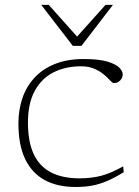

<svg xmlns="http://www.w3.org/2000/svg" viewBox="-20 -736 554 766"><path d="M314 -500.5Q374 -500.5 407.8 -490.5Q441.5 -480.5 455.5 -466.5Q469.5 -452.5 469.5 -440Q469.5 -429.5 464.5 -421.5Q459.5 -413.5 451.8 -409Q444 -404.5 434.5 -404.5Q430 -404.5 423.2 -411.2Q416.5 -418 406.5 -428Q396.5 -438 382 -448Q367.5 -458 348 -464.8Q328.5 -471.5 302.5 -471.5Q241 -471.5 193.2 -447.2Q145.5 -423 118.5 -373.2Q91.5 -323.5 91.5 -247Q91.5 -170.5 114.5 -121.2Q137.5 -72 183.5 -48.2Q229.5 -24.5 297.5 -24.5Q345.5 -24.5 384.8 -35Q424 -45.5 471.5 -72.5L473.5 -49Q437 -26.5 407 -13.8Q377 -1 347.5 4.5Q318 10 281.5 10Q209 10 158 -17.8Q107 -45.5 80.2 -101.8Q53.5 -158 53.5 -243Q53.5 -298.5 69.8 -345.5Q86 -392.5 118.8 -427.2Q151.5 -462 200.2 -481.2Q249 -500.5 314 -500.5ZM296 -580.5H279L401 -716.5H430.5L305 -553H270.5L144.5 -716.5H174.5Z"/></svg>

Font: Newsreader 9pt ExtraLight
Style: Regular
Weight: 250
Designer: Hugues Gentile
Foundry: Production Type
Version: Version 1.003